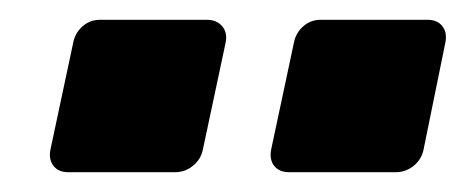

<svg xmlns="http://www.w3.org/2000/svg" viewBox="-20 -775 471 194"><path d="M272 -601Q262 -601 257 -607.5Q252 -614 254 -624L277 -732Q279 -742 286.5 -748.5Q294 -755 304 -755H412Q422 -755 427 -748.5Q432 -742 430 -732L408 -624Q406 -614 398 -607.5Q390 -601 380 -601ZM49 -601Q39 -601 34 -607.5Q29 -614 31 -624L54 -732Q56 -742 63.5 -748.5Q71 -755 81 -755H189Q199 -755 204.5 -748.5Q210 -742 208 -732L185 -624Q183 -614 175 -607.5Q167 -601 157 -601Z"/></svg>

Font: Rubik ExtraBold
Style: Italic
Weight: 800
Italic angle: -12°
Designer: Hubert and Fischer
Foundry: Hubert and Fischer
Version: Version 2.300;gftools[0.9.30]